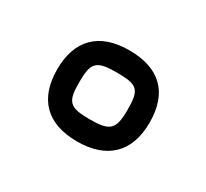

<svg xmlns="http://www.w3.org/2000/svg" viewBox="-60 -551 404 376"><g transform="rotate(30 142.5 -363.0)"><path d="M142 -416C190.1 -416 197 -408.5 197 -363C197 -318.6 187.7 -310 142 -310C95.2 -310 88 -319 88 -363C88 -407.4 96 -416 142 -416ZM142 -466C74.2 -466 38 -429.4 38 -363C38 -297.4 73.1 -260 142 -260C208.5 -260 247 -295.1 247 -363C247 -431.1 210.4 -466 142 -466Z"/></g></svg>

Font: Fog Sans
Style: Outline
Weight: 700
Foundry: Intel Corporation
Version: Version 1.00